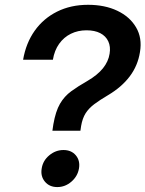

<svg xmlns="http://www.w3.org/2000/svg" viewBox="-20 -758 596 787"><path d="M194.8 -222.2 198.7 -248.5Q208 -301.8 225.8 -332.5Q243.7 -363.3 271.7 -383.8Q299.8 -404.3 338.4 -426.3Q379.4 -450.2 401.9 -478Q424.3 -505.9 429.2 -537.6Q434.1 -566.9 423.8 -588.6Q413.6 -610.4 390.9 -622.1Q368.2 -633.8 334.5 -633.8Q299.3 -633.8 270.5 -619.6Q241.7 -605.5 222.4 -578.4Q203.1 -551.3 196.8 -513.2H74.7Q86.4 -581.5 122.3 -632.1Q158.2 -682.6 214.1 -710.4Q270 -738.3 340.8 -738.3Q409.7 -738.3 460.9 -713.9Q512.2 -689.5 537.8 -645.8Q563.5 -602.1 553.7 -544.4Q544.9 -488.8 511.7 -444.8Q478.5 -400.9 423.3 -368.2Q389.2 -348.1 366.5 -331.1Q343.8 -314 330.8 -293.5Q317.9 -272.9 312.5 -241.7L309.6 -222.2ZM214.8 8.8Q182.6 8.8 164.1 -13.4Q145.5 -35.6 150.9 -67.4Q155.8 -99.6 181.9 -121.3Q208 -143.1 240.2 -143.1Q272.5 -143.1 290.8 -121.3Q309.1 -99.6 303.7 -67.4Q298.3 -35.6 272.7 -13.4Q247.1 8.8 214.8 8.8Z"/></svg>

Font: Inter 28pt SemiBold
Style: Italic
Weight: 600
Italic angle: -9.3988°
Designer: Rasmus Andersson
Foundry: rsms
Version: Version 4.001;git-66647c0bb